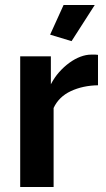

<svg xmlns="http://www.w3.org/2000/svg" viewBox="-20 -750 427 770"><path d="M267 -585 181 -611 235 -730H360ZM373 -408Q312 -407 264 -384.5Q216 -362 195 -317V0H61V-524H184V-412Q198 -439 217 -460.5Q236 -482 258 -498Q280 -514 302.5 -522.5Q325 -531 346 -531Q357 -531 362.5 -531Q368 -531 373 -530Z"/></svg>

Font: IngvarSans
Style: Bold
Weight: 700
Version: Version 3.000